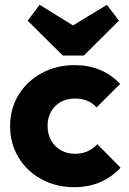

<svg xmlns="http://www.w3.org/2000/svg" viewBox="-20 -768 536 799"><path d="M289 11Q214 11 153 -22Q92 -55 57 -113Q22 -171 22 -243Q22 -316 57.5 -373.5Q93 -431 154 -464Q215 -497 291 -497Q348 -497 395.5 -477.5Q443 -458 480 -419L382 -321Q365 -340 342.5 -349Q320 -358 291 -358Q258 -358 232.5 -343.5Q207 -329 192.5 -303.5Q178 -278 178 -244Q178 -210 192.5 -184Q207 -158 233 -143Q259 -128 291 -128Q321 -128 344.5 -138.5Q368 -149 385 -168L482 -70Q444 -30 396 -9.5Q348 11 289 11ZM425 -748 475 -682 329 -537H241L95 -682L145 -748L342 -626L226 -627Z"/></svg>

Font: Outfit
Style: Bold
Weight: 700
Designer: Rodrigo Fuenzalida
Foundry: fragTYPE
Version: Version 1.100;gftools[0.9.27]